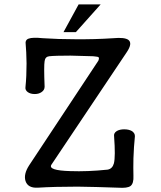

<svg xmlns="http://www.w3.org/2000/svg" viewBox="-20 -872 748 893"><path d="M437.5 -589.8 115.2 -102.5Q88.9 -61.5 98.6 -30.3Q109.4 2.9 154.3 1Q232.4 -3.9 340.8 -3.9Q421.9 -2.9 530.3 1Q572.3 3.9 586.9 -6.8Q602.5 -18.6 600.6 -54.7Q599.6 -87.9 600.6 -135.7Q602.5 -190.4 607.4 -237.3Q608.4 -252.9 592.8 -262.7Q579.1 -270.5 557.6 -270.5Q537.1 -270.5 523.4 -262.7Q507.8 -252.9 510.7 -237.3Q517.6 -143.6 509.8 -112.3Q502.9 -86.9 480.5 -83Q386.7 -73.2 306.6 -76.2Q203.1 -79.1 218.8 -105.5L569.3 -628.9Q597.7 -670.9 577.1 -686.5Q559.6 -699.2 506.8 -694.3Q419.9 -688.5 328.1 -689.5Q252 -689.5 179.7 -694.3Q130.9 -699.2 113.3 -692.4Q95.7 -686.5 99.6 -664.1Q102.5 -635.7 103.5 -577.1Q103.5 -515.6 98.6 -468.8Q95.7 -453.1 109.4 -443.4Q122.1 -434.6 141.6 -434.6Q160.2 -434.6 172.9 -443.4Q187.5 -453.1 187.5 -468.8Q183.6 -565.4 187.5 -587.9Q190.4 -608.4 209 -610.4Q235.4 -613.3 307.6 -613.3Q367.2 -612.3 413.1 -610.4L421.9 -609.4Q435.5 -608.4 438.5 -605.5Q442.4 -602.5 437.5 -589.8ZM448.2 -851.6H345.7L275.4 -722.7H333Z"/></svg>

Font: Gungsuh
Style: Regular
Weight: 400
Version: Version 2.21